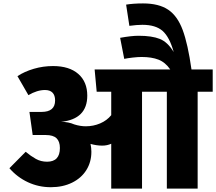

<svg xmlns="http://www.w3.org/2000/svg" viewBox="-20 -1102 1263 1122"><path d="M1223 -566H1135V0H955V-566H810V0H630V-262Q606 -251 577 -251Q545 -251 509 -261Q514 -238 514 -215Q514 -155 484.5 -108Q455 -61 401 -34.5Q347 -8 277 -8Q206 -8 143.5 -37Q81 -66 35 -119L130 -215Q160 -190 189.5 -173.5Q219 -157 255 -157Q330 -157 330 -237Q330 -275 310.5 -294Q291 -313 247 -313H171L152 -448H223Q302 -448 302 -515Q302 -545 287 -560.5Q272 -576 243 -576Q197 -576 146 -546L82 -657Q123 -684 177.5 -700Q232 -716 290 -716Q385 -716 437.5 -670Q490 -624 490 -543Q490 -406 337 -390Q380 -390 414 -375Q449 -364 481 -364Q526 -364 565.5 -381Q605 -398 630 -429V-566H545L533 -696H975Q946 -738 906 -753.5Q866 -769 808 -769Q785 -769 755 -765.5Q725 -762 706 -758L682 -881Q748 -893 790 -893Q868 -893 914 -874.5Q960 -856 995 -798Q971 -885 930.5 -921Q890 -957 812 -957Q780 -957 736 -951L717 -1075Q760 -1082 816 -1082Q908 -1082 962.5 -1045.5Q1017 -1009 1047.5 -927Q1078 -845 1099 -696H1223Z"/></svg>

Font: FiraGO Heavy
Style: Regular
Weight: 900
Designer: bBox Type
Foundry: bBox Type GmbH
Version: Version 1.001